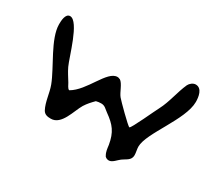

<svg xmlns="http://www.w3.org/2000/svg" viewBox="-90 -713 830 748"><g transform="rotate(30 324.5 -339.0)"><path d="M638 -493C638 -515 633 -552 604 -552C592 -552 580 -542 575 -532C556 -490 549 -443 527 -401C518 -385 470 -278 463 -278C457 -278 383 -352 375 -362C362 -378 353 -412 337 -422H336C333 -424 329 -425 325 -425C279 -425 248 -320 188 -286C180 -287 174 -304 170 -310C159 -328 148 -344 139 -363C123 -397 87 -538 47 -538C26 -538 25 -504 25 -489C25 -423 92 -334 116 -270C128 -238 129 -200 145 -170C153 -156 166 -154 181 -154C229 -154 244 -226 264 -259C274 -275 286 -288 299 -301C306 -303 314 -304 322 -304C339 -304 346 -293 359 -284C401 -254 419 -231 428 -179C430 -164 431 -149 439 -136V-135C444 -129 450 -126 458 -126C473 -126 487 -145 498 -153C514 -165 535 -170 535 -194C535 -206 531 -219 531 -231C531 -292 638 -413 638 -493Z"/></g></svg>

Font: ChillLongCangKaiShu Medium
Style: Regular
Weight: 500
Version: Version 3.500;Glyphs 3.1.1 (3135)